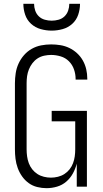

<svg xmlns="http://www.w3.org/2000/svg" viewBox="-20 -975 540 1003"><path d="M223 8Q199 8 174.5 2Q150 -4 130 -18.5Q110 -33 95.5 -53.5Q81 -74 72.5 -97.5Q64 -121 61 -145.5Q58 -170 58 -195V-540Q58 -566 62 -592.5Q66 -619 77 -643Q88 -667 105.5 -687Q123 -707 146 -720Q169 -733 195 -738Q221 -743 247 -743Q272 -743 296 -739Q320 -735 342 -724.5Q364 -714 382.5 -697Q401 -680 413 -658.5Q425 -637 430.5 -613Q436 -589 436 -564V-559H375V-563Q375 -588 366.5 -612.5Q358 -637 340 -655Q322 -673 297 -680.5Q272 -688 247 -688Q229 -688 210.5 -684Q192 -680 176.5 -670Q161 -660 149.5 -645Q138 -630 131 -612.5Q124 -595 121.5 -577Q119 -559 119 -540V-195Q119 -177 121.5 -158.5Q124 -140 130.5 -122.5Q137 -105 148.5 -90.5Q160 -76 175.5 -66Q191 -56 209.5 -51.5Q228 -47 246 -47Q264 -47 282.5 -51.5Q301 -56 316.5 -66Q332 -76 343.5 -90.5Q355 -105 361.5 -122.5Q368 -140 370.5 -158Q373 -176 373 -195V-341H250V-396H434V0H381V-120Q374 -93 360.5 -68.5Q347 -44 326 -26Q305 -8 278 0Q251 8 223 8ZM250 -815Q221 -815 192.5 -823Q164 -831 142.5 -850.5Q121 -870 111.5 -898Q102 -926 102 -955H158Q158 -937 164 -919.5Q170 -902 183 -889.5Q196 -877 214 -872Q232 -867 250 -867Q268 -867 286 -872Q304 -877 317 -889.5Q330 -902 336 -919.5Q342 -937 342 -955H398Q398 -926 388.5 -898Q379 -870 357.5 -850.5Q336 -831 307.5 -823Q279 -815 250 -815Z"/></svg>

Font: Iosevka Fixed Light
Style: Regular
Weight: 300
Monospace: yes
Designer: Belleve Invis
Foundry: Belleve Invis
Version: Version 32.3.0